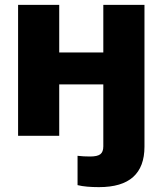

<svg xmlns="http://www.w3.org/2000/svg" viewBox="-20 -561 671 793"><path d="M388.7 211.9Q363.8 211.9 340.8 210Q317.9 208 300.3 203.6V82.5Q312.5 84 325.7 84.7Q338.9 85.4 352.1 85.4Q382.3 85.4 394.5 75.9Q406.7 66.4 406.7 43.5V0H576.7V44.9Q576.7 127.9 530 169.9Q483.4 211.9 388.7 211.9ZM455.6 -344.2V-212.4H175.8V-344.2ZM224.6 -541V0H54.7V-541ZM576.7 -541V0H406.7V-541Z"/></svg>

Font: Inter 17pt ExtraBold
Style: Regular
Weight: 800
Version: Version 4.001;git-66647c0bb